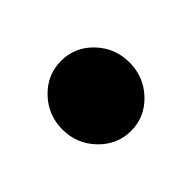

<svg xmlns="http://www.w3.org/2000/svg" viewBox="-59 -473 368 368"><g transform="rotate(-45 125.0 -289.0)"><path d="M125.4 -194Q88 -194 61 -222Q34 -250 34 -289Q34 -328.2 60.8 -356.1Q87.6 -384 125.3 -384Q163 -384 189.5 -356.1Q216 -328.2 216 -289Q216 -250 189.4 -222Q162.8 -194 125.4 -194Z"/></g></svg>

Font: Red Hat Text VF
Style: Regular
Weight: 300
Designer: Pentagram, MCKL
Foundry: Pentagram, MCKL
Version: Version 1.023